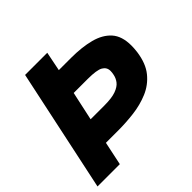

<svg xmlns="http://www.w3.org/2000/svg" viewBox="-193 -827 986 986"><g transform="rotate(-45 300.0 -334.0)"><path d="M-23 0 119 -668H280L259 -563H347Q426 -563 485.5 -547.5Q545 -532 578.5 -494.5Q612 -457 612 -389Q612 -368 609 -344Q599 -271 564 -228Q529 -185 478 -163.5Q427 -142 369 -135Q311 -128 255 -128H166L139 0ZM196 -269H294Q350 -269 380 -280Q410 -291 423.5 -308.5Q437 -326 441 -347Q444 -361 444 -372Q444 -399 420.5 -412.5Q397 -426 332 -426H230Z"/></g></svg>

Font: Atkinson Hyperlegible
Style: Bold Italic
Weight: 700
Italic angle: -12°
Designer: Elliott Scott, Megan Eiswerth, Linus Boman, Theodore Petrosky
Foundry: Braille Institute
Version: Version 1.006; ttfautohint (v1.8.3)